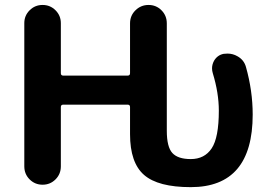

<svg xmlns="http://www.w3.org/2000/svg" viewBox="-20 -772 1101 775"><path d="M653.3 -677.7V-244.1Q653.3 -178.7 675.8 -154.3Q698.2 -129.9 750 -129.9Q805.7 -129.9 834.5 -173.3Q863.3 -216.8 863.3 -325.2Q863.3 -396.5 838.9 -476.6Q835.9 -486.3 835.9 -496.1Q835.9 -511.7 843.8 -526.4Q857.4 -549.8 882.8 -554.7Q891.6 -555.7 898.4 -555.7Q919.9 -555.7 938.5 -544.9Q964.8 -530.3 972.7 -502Q1000 -405.3 1000 -309.6Q1000 -16.6 750 -16.6Q618.2 -16.6 561.5 -65.9Q504.9 -115.2 504.9 -230.5V-339.8Q504.9 -349.6 495.1 -349.6H235.4Q225.6 -349.6 225.6 -339.8V-100.6Q225.6 -69.3 204.1 -47.9Q182.6 -26.4 151.9 -26.4Q121.1 -26.4 99.6 -47.9Q78.1 -69.3 78.1 -100.6V-678.7Q78.1 -709 99.6 -730.5Q121.1 -752 151.9 -752Q182.6 -752 204.1 -730.5Q225.6 -709 225.6 -678.7V-476.6Q225.6 -466.8 235.4 -466.8H495.1Q504.9 -466.8 504.9 -476.6V-677.7Q504.9 -709 526.9 -730.5Q548.8 -752 579.6 -752Q610.4 -752 631.8 -730.5Q653.3 -709 653.3 -677.7Z"/></svg>

Font: Gen Jyuu GothicX Bold
Style: Bold
Weight: 700
Designer: Ryoko NISHIZUKA (kana &amp; ideographs); Paul D. Hunt (Latin, Greek &amp; Cyrillic); Wenlong ZHANG (bopomofo); Sandoll C
Version: Version 1.058.20140828